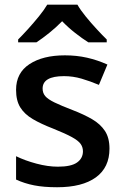

<svg xmlns="http://www.w3.org/2000/svg" viewBox="-20 -786 527 816"><path d="M445.3 -154.3Q445.3 -74.2 387.5 -32.2Q329.6 9.8 222.7 9.8Q166 9.8 125 1.7Q84 -6.3 48.3 -22.9V-122.1Q86.4 -103.5 134.8 -90.6Q183.1 -77.6 226.1 -77.6Q282.7 -77.6 307.6 -95.5Q332.5 -113.3 332.5 -143.1Q332.5 -160.6 322.5 -174.6Q312.5 -188.5 285.4 -203.4Q258.3 -218.3 206.1 -239.3Q154.3 -259.3 119.1 -280Q84 -300.8 66.2 -329.6Q48.3 -358.4 48.3 -404.3Q48.3 -476.1 105.2 -513.4Q162.1 -550.8 255.9 -550.8Q305.7 -550.8 349.9 -540.8Q394 -530.8 436.5 -511.7L400.4 -425.3Q363.3 -440.9 326.7 -451.7Q290 -462.4 252 -462.4Q161.1 -462.4 161.1 -409.7Q161.1 -390.6 172.4 -377.4Q183.6 -364.3 211.2 -350.8Q238.8 -337.4 288.1 -318.4Q336.4 -299.8 371.6 -279.3Q406.7 -258.8 426 -229.5Q445.3 -200.2 445.3 -154.3ZM309.1 -766.1Q321.8 -743.7 344.2 -716.1Q366.7 -688.5 390.9 -662.4Q415 -636.2 433.6 -618.2V-606H355.5Q329.1 -622.6 299.6 -645.8Q270 -668.9 244.1 -695.8Q217.8 -668.9 189.2 -646Q160.6 -623 134.8 -606H57.1V-618.2Q75.7 -636.7 99.4 -662.8Q123 -689 145.3 -716.3Q167.5 -743.7 180.7 -766.1Z"/></svg>

Font: Open Sans SemiBold
Style: Regular
Weight: 600
Designer: Monotype Design Team
Foundry: Monotype Imaging Inc.
Version: Version 3.003; ttfautohint (v1.8.4)